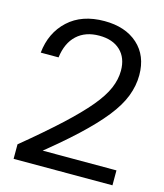

<svg xmlns="http://www.w3.org/2000/svg" viewBox="-110 -813 764 895"><g transform="rotate(15 272.5 -365.0)"><path d="M40 0V-70Q148 -159 220.5 -226Q293 -293 336.5 -345Q380 -397 398.5 -440.5Q417 -484 417 -526Q417 -588 380 -623Q343 -658 278 -658Q211 -658 170 -620Q129 -582 120 -511H34Q44 -609 109.5 -669.5Q175 -730 284 -730Q385 -730 445 -676Q505 -622 505 -528Q505 -477 485.5 -426Q466 -375 421.5 -319Q377 -263 304.5 -195.5Q232 -128 125 -43L106 -72H517V0Z"/></g></svg>

Font: Instrument Sans
Style: Regular
Weight: 400
Designer: Rodrigo Fuenzalida
Foundry: fragTYPE
Version: Version 1.000;gftools[0.9.28]